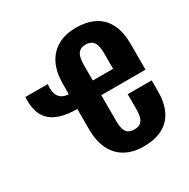

<svg xmlns="http://www.w3.org/2000/svg" viewBox="-183 -987 1148 1166"><g transform="rotate(-30 391.5 -404.5)"><path d="M498 11Q423 11 369.5 -19.5Q316 -50 288.5 -107.5Q261 -165 261 -245V-563Q261 -644 288.5 -701Q316 -758 369.5 -789Q423 -820 498 -820Q578 -820 631.5 -791Q685 -762 712 -706Q739 -650 739 -569V-388H429V-207Q429 -172 436 -149.5Q443 -127 459 -117Q475 -107 500 -107Q525 -107 540.5 -117Q556 -127 563.5 -149.5Q571 -172 571 -207V-313H739V-238Q739 -157 712 -101.5Q685 -46 631 -17.5Q577 11 498 11ZM270 -388Q192 -388 143 -404Q94 -420 67 -449.5Q40 -479 30.5 -519.5Q21 -560 24 -609H181Q177 -573 184 -546.5Q191 -520 212.5 -505.5Q234 -491 271 -491H299V-388ZM429 -491H571V-601Q571 -635 564 -657.5Q557 -680 541 -691Q525 -702 499 -702Q474 -702 458.5 -691Q443 -680 436 -657.5Q429 -635 429 -601Z"/></g></svg>

Font: Oswald SemiBold
Style: Regular
Weight: 600
Designer: Vernon Adams
Foundry: Vernon Adams
Version: Version 4.103;gftools[0.9.33.dev8+g029e19f]